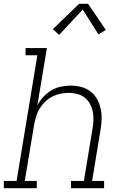

<svg xmlns="http://www.w3.org/2000/svg" viewBox="-35 -987 655 1007"><path d="M-15 0V-38H52L161 -697H99V-735H211L161 -435Q174 -459 193 -479.5Q212 -500 235 -513.5Q258 -527 284 -532.5Q310 -538 335 -538Q364 -538 391 -531Q418 -524 439.5 -507.5Q461 -491 474 -467.5Q487 -444 493 -417Q499 -390 498 -361.5Q497 -333 492 -304L448 -38H511V0H337V-38H405L450 -311Q454 -334 455 -357Q456 -380 451.5 -401.5Q447 -423 436.5 -442.5Q426 -462 409.5 -475Q393 -488 371 -494Q349 -500 326 -500Q304 -500 282 -495.5Q260 -491 239.5 -480.5Q219 -470 202 -453.5Q185 -437 173 -417.5Q161 -398 154.5 -376.5Q148 -355 144 -333L95 -38H158V0ZM275 -804 242 -834 380 -967H427L520 -830L481 -807L399 -937Z"/></svg>

Font: Iosevka Curly Slab XLtExObl
Style: Regular
Weight: 200
Width: 7
Italic angle: -9°
Monospace: yes
Designer: Belleve Invis
Foundry: Belleve Invis
Version: Version 11.0.0; ttfautohint (v1.8.3)